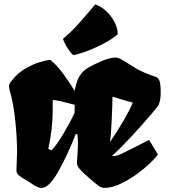

<svg xmlns="http://www.w3.org/2000/svg" viewBox="-20 -866 789 895"><path d="M515.6 -138.7Q530.3 -141.6 552 -151.9Q573.7 -162.1 612.8 -182.1Q643.1 -198.2 674.8 -213.9L716.3 -146Q694.8 -117.2 651.1 -80.3Q607.4 -43.5 557.4 -16.8Q507.3 9.8 466.8 9.8Q454.1 9.8 441.9 1.5Q429.7 -6.8 405.8 -27.3L391.1 -40Q368.2 -60.1 356.7 -72.3Q345.2 -84.5 341.6 -93Q337.9 -101.6 338.9 -110.8Q343.3 -171.4 343.3 -197.8Q343.3 -223.6 340.8 -240.2L333.5 -242.2Q297.4 -148.9 253.4 -69.6Q209.5 9.8 174.3 9.8Q162.1 9.8 149.9 3.7Q137.7 -2.4 120.6 -14.6Q112.3 -20.5 99.1 -27.8Q77.6 -40 67.1 -49.3Q56.6 -58.6 56.6 -71.3L57.6 -101.1Q59.6 -137.2 59.6 -155.8Q59.6 -221.7 51.3 -302.5Q43 -383.3 27.3 -436.5Q22 -454.6 22 -463.4Q22 -469.2 24.7 -475.3Q27.3 -481.4 34.7 -490.2Q61.5 -524.9 98.1 -546.1Q134.8 -567.4 164.8 -576.2Q194.8 -585 212.9 -587.4Q240.2 -567.9 270.8 -527.1Q301.3 -486.3 327.6 -442.9Q329.1 -447.3 331.1 -457Q335.9 -477.5 341.3 -492.4Q346.7 -507.3 359.1 -523.2Q371.6 -539.1 392.6 -551.3Q422.4 -568.4 458.3 -583Q494.1 -597.7 518.1 -597.7Q529.8 -597.7 544.9 -589.6Q560.1 -581.5 585.4 -564.9Q619.6 -543.9 623 -542Q638.7 -533.7 651.9 -528.1Q665 -522.5 676.8 -518.1Q688.5 -513.7 692.9 -512.2Q696.3 -511.2 708.5 -506.8Q717.8 -503.4 723.4 -489.3Q729 -475.1 729 -434.1Q729 -396.5 718.8 -376Q714.4 -367.7 676 -323Q637.7 -278.3 589.4 -226.3Q541 -174.3 501.5 -138.7ZM504.4 -415.5Q504.4 -387.7 501 -312.7Q497.6 -237.8 493.2 -205.1L492.7 -203.6Q568.4 -315.4 599.1 -387.7Q572.8 -393.6 504.4 -415.5ZM327.1 -338.4Q328.1 -350.1 328.1 -351.6V-377.4Q320.3 -379.4 314.2 -381.1Q308.1 -382.8 303.7 -383.8Q276.4 -391.1 259.8 -394.8Q243.2 -398.4 225.6 -399.9V-347.7Q225.6 -267.1 205.1 -171.9L219.7 -165Q243.7 -188.5 276.4 -244.1Q309.1 -299.8 327.1 -338.4ZM321.8 -608.9Q371.1 -618.7 433.8 -648.2Q496.6 -677.7 528.8 -706.1Q528.8 -733.4 514.4 -762Q500 -790.5 476.1 -813.2Q452.1 -835.9 423.8 -845.7L397.9 -814.9Q357.9 -767.6 332.8 -740.5Q307.6 -713.4 273.4 -684.6Q281.7 -661.6 295.7 -640.4Q309.6 -619.1 321.8 -608.9Z"/></svg>

Font: Fruktur
Style: Regular
Weight: 400
Designer: Viktoriya Grabowska
Foundry: Viktoriya Grabowska
Version: Version 1.004; ttfautohint (v1.4.1)